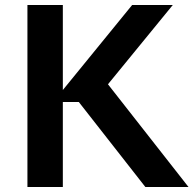

<svg xmlns="http://www.w3.org/2000/svg" viewBox="-20 -750 776 770"><path d="M296 -341H232V0H90V-730H232V-389L510 -730H673L413 -412L736 0H563Z"/></svg>

Font: Sora-SIA SemiBold
Style: Regular
Weight: 600
Designer: Jonathan Barnbrook, Julián Moncada
Foundry: Barnbrook Fonts
Version: Version 2.000